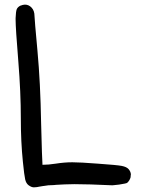

<svg xmlns="http://www.w3.org/2000/svg" viewBox="-20 -805 628 823"><path d="M256.8 -14.6Q238.3 -13.7 220.7 -12.7L210.9 -11.7Q197.3 -11.7 187 -10.7Q176.8 -9.8 167 -7.8H166Q156.2 -6.8 148.4 -4.9Q140.6 -2.9 137.7 -2.9Q132.8 -2 125 -2Q114.3 -2 101.6 -11.7Q91.8 -19.5 87.9 -36.1Q84 -52.7 78.1 -111.3Q69.3 -197.3 69.3 -296.9Q69.3 -409.2 58.6 -541Q46.9 -684.6 46.9 -720.7V-727.5Q47.9 -755.9 51.8 -765.6Q55.7 -774.4 66.4 -780.3Q79.1 -785.2 86.9 -785.2Q103.5 -785.2 115.7 -772Q127.9 -758.8 127.9 -736.3Q127.9 -724.6 140.6 -586.9Q153.3 -449.2 156.2 -279.3Q158.2 -200.2 159.7 -153.8Q161.1 -107.4 162.1 -98.6Q187.5 -98.6 218.8 -103.5Q255.9 -109.4 290 -109.4Q323.2 -109.4 399.4 -103.5Q482.4 -97.7 502 -93.8Q522.5 -89.8 531.2 -80.1Q541 -68.4 541 -56.6Q541 -54.7 540 -50.8Q540 -47.9 540 -46.9V-45.9Q536.1 -31.2 525.4 -21.5Q522.5 -18.6 490.2 -13.7Q466.8 -10.7 461.9 -10.7Q358.4 -15.6 298.8 -15.6Q273.4 -15.6 256.8 -14.6Z"/></svg>

Font: sage sans
Style: Regular
Weight: 400
Version: Version 001.032